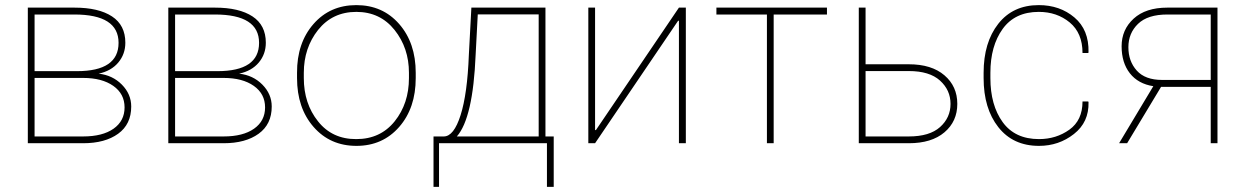

<svg xmlns="http://www.w3.org/2000/svg" viewBox="-20 -558 4850 748"><path d="M270 -501.5H114.7V-280.8H279.8Q441.9 -280.8 441.9 -391.1Q441.9 -501.5 270 -501.5ZM114.7 -254.4V-26.4H303.7Q379.4 -26.4 422.4 -56.6Q465.3 -86.9 465.3 -139.6Q465.3 -192.4 421.4 -223.4Q377.4 -254.4 303.7 -254.4ZM88.4 0V-528.3H270Q364.3 -528.3 416.3 -494.1Q468.3 -460 468.3 -391.6Q468.3 -347.2 440.9 -314.5Q413.6 -281.7 364.3 -271Q418.5 -265.1 454.8 -228.3Q491.2 -191.4 491.2 -143.1Q491.2 -73.7 440.2 -36.9Q389.2 0 303.7 0Z M817.4 -501.5H662.1V-280.8H827.1Q989.3 -280.8 989.3 -391.1Q989.3 -501.5 817.4 -501.5ZM662.1 -254.4V-26.4H851.1Q926.8 -26.4 969.7 -56.6Q1012.7 -86.9 1012.7 -139.6Q1012.7 -192.4 968.8 -223.4Q924.8 -254.4 851.1 -254.4ZM635.7 0V-528.3H817.4Q911.6 -528.3 963.6 -494.1Q1015.6 -460 1015.6 -391.6Q1015.6 -347.2 988.3 -314.5Q960.9 -281.7 911.6 -271Q965.8 -265.1 1002.2 -228.3Q1038.6 -191.4 1038.6 -143.1Q1038.6 -73.7 987.5 -36.9Q936.5 0 851.1 0Z M1163.6 -253.9Q1163.6 -154.3 1219.2 -85Q1274.4 -15.6 1368.2 -16.1Q1461.9 -16.1 1517.6 -85.4Q1573.2 -154.8 1573.2 -253.9V-274.4Q1573.2 -371.1 1517.1 -441.4Q1460.9 -511.7 1368.2 -511.7Q1275.4 -511.7 1219.2 -441.4Q1163.6 -371.1 1163.6 -274.4ZM1137.2 -274.4Q1136.7 -390.6 1201.2 -464.4Q1265.6 -538.1 1368.2 -538.1Q1470.7 -538.1 1535.2 -464.4Q1599.6 -390.6 1599.6 -274.4V-253.9Q1599.6 -137.2 1535.2 -63.5Q1470.7 10.3 1368.7 10.3Q1266.1 10.3 1201.7 -63.5Q1137.2 -137.2 1137.2 -253.9Z M2078.6 -26.4V-502H1841.3L1833 -344.7Q1822.8 -98.1 1759.8 -26.4ZM1709 -26.4Q1748 -26.4 1774.4 -109.4Q1800.8 -192.4 1806.6 -344.7L1816.4 -528.3H2105V-26.4H2137.2V169.9H2110.8V0H1690.4V169.9H1668.9V-26.4Z M2651.9 -528.3V0H2625V-476.6L2622.1 -477.5L2298.3 0H2272V-528.3H2298.3V-51.8L2301.3 -50.8L2625 -528.3Z M3201.7 -501.5H2994.1V0H2967.8V-501.5H2771V-528.3H3201.7Z M3352.1 -281.2V-26.4H3520.5Q3601.6 -26.4 3642.3 -63Q3683.1 -99.6 3683.1 -153.3Q3683.1 -207 3642.1 -244.1Q3601.1 -281.2 3520.5 -281.2ZM3352.1 -307.6H3520.5Q3609.4 -307.6 3659.4 -264.6Q3709.5 -221.7 3709.5 -153.3Q3709.5 -85 3659.4 -42.5Q3609.4 0 3520.5 0H3325.7V-528.3H3352.1Z M4027.8 -16.1Q4094.7 -16.1 4146 -52.7Q4197.3 -89.4 4197.3 -162.6H4219.7L4220.7 -159.7Q4222.7 -82 4163.8 -35.9Q4105 10.3 4027.8 10.3Q3926.8 10.3 3869.4 -62.5Q3812 -135.3 3812 -253.9V-274.4Q3812 -392.6 3869.1 -465.3Q3926.3 -538.1 4026.9 -538.1Q4108.9 -538.1 4165.8 -490Q4222.7 -441.9 4220.7 -354.5L4219.7 -351.6H4197.3Q4197.3 -429.2 4147.5 -470.5Q4097.7 -511.7 4026.9 -511.7Q3934.1 -511.7 3886.2 -445.3Q3838.4 -378.9 3838.4 -274.4V-253.9Q3838.4 -148.4 3886.2 -82.3Q3934.1 -16.1 4027.8 -16.1Z M4507.3 -246.6H4696.8V-501.5H4527.8Q4451.2 -501.5 4413.6 -465.1Q4376 -428.7 4376 -374Q4376 -319.3 4408.7 -283Q4441.4 -246.6 4507.3 -246.6ZM4723.1 -528.3V0H4696.8V-219.7H4503.4L4371.1 0H4339.8L4473.1 -222.2Q4414.1 -231.4 4381.8 -272.5Q4349.6 -313.5 4349.6 -377.9Q4349.6 -442.4 4396.5 -485.4Q4443.4 -528.3 4527.8 -528.3Z"/></svg>

Font: Roboto-Thin
Style: Regular
Weight: 250
Designer: Google
Version: Version 1.100141; 2013; ttfautohint (v0.94.14-c901) -l 8 -r 